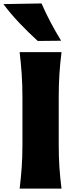

<svg xmlns="http://www.w3.org/2000/svg" viewBox="-52 -1119 458 1139"><path d="M64.5 0Q72.3 -64.9 76.7 -125.7Q81.1 -186.5 81.1 -263.2V-538.6Q81.1 -617.7 76.7 -680.4Q72.3 -743.2 64.5 -809.6H313Q304.7 -743.2 300.5 -680.4Q296.4 -617.7 296.4 -538.6V-263.2Q296.4 -186.5 300.5 -125.7Q304.7 -64.9 313 0ZM171.9 -876Q114.7 -928.2 62.7 -982.9Q10.7 -1037.6 -31.7 -1094.7L194.3 -1098.6Q218.8 -1042.5 247.8 -987.5Q276.9 -932.6 310.5 -877.4Z"/></svg>

Font: Pinar DS1 ExtraBold
Style: Regular
Weight: 800
Designer: Amin Abedi
Version: Version 3.000